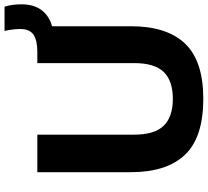

<svg xmlns="http://www.w3.org/2000/svg" viewBox="-56 -872 938 867"><g transform="rotate(-90 413.5 -439.0)"><path d="M400 9.5Q226.5 9.5 147.8 -73Q69 -155.5 69 -317.5V-740H238.5V-302Q238.5 -210.5 278.8 -169.2Q319 -128 400 -128Q481.5 -128 521.5 -169.2Q561.5 -210.5 561.5 -302V-740H614Q664 -740 689.8 -757.2Q715.5 -774.5 715.5 -817.5Q715.5 -848 707 -888H816.5Q822.5 -867 824.8 -849Q827 -831 827 -812Q827 -755.5 800.8 -720.8Q774.5 -686 728 -673.5V-317.5Q728 -155.5 649.8 -73Q571.5 9.5 400 9.5Z"/></g></svg>

Font: Encode Sans SemiExpanded SemiExpanded
Style: Bold
Weight: 700
Width: 6
Designer: Multiple Designers
Foundry: Impallari Type
Version: Version 3.000; ttfautohint (v1.8.3) -l 8 -r 50 -G 200 -x 14 